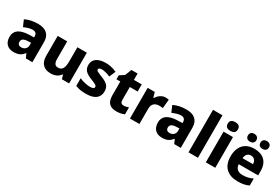

<svg xmlns="http://www.w3.org/2000/svg" viewBox="79 -1866 4333 2974"><g transform="rotate(30 2245.5 -379.0)"><path d="M326 -559C232 -559 155 -541 95 -510L144 -397C196 -420 251 -438 297 -438C344 -438 373 -416 373 -359V-346L282 -343C122 -336 38 -280 38 -165C38 -46 110 10 206 10C298 10 341 -15 388 -74H392L425 0H542V-363C542 -491 464 -559 326 -559ZM323 -248 374 -250V-206C374 -147 330 -112 275 -112C236 -112 210 -131 210 -173C210 -219 239 -245 323 -248Z M1199 -549H1030V-300C1030 -187 1007 -125 925 -125C871 -125 848 -163 848 -238V-549H678V-191C678 -51 758 10 871 10C940 10 1004 -13 1039 -69H1049L1070 0H1199Z M1737 -165C1737 -260 1688 -299 1591 -338C1497 -375 1474 -385 1474 -411C1474 -431 1496 -442 1535 -442C1572 -442 1631 -427 1684 -403L1732 -515C1666 -544 1607 -559 1535 -559C1402 -559 1313 -505 1313 -401C1313 -310 1361 -270 1456 -231C1552 -193 1577 -181 1577 -153C1577 -128 1554 -115 1501 -115C1455 -115 1378 -130 1314 -159V-22C1373 2 1429 10 1507 10C1667 10 1737 -61 1737 -165Z M2100 -124C2063 -124 2041 -145 2041 -187V-422H2181V-549H2041V-663H1931L1885 -547L1802 -493V-422H1871V-177C1871 -31 1944 10 2047 10C2110 10 2151 -2 2188 -18V-142C2160 -132 2132 -124 2100 -124Z M2603 -559C2538 -559 2479 -514 2448 -459H2440L2414 -549H2287V0H2456V-275C2456 -377 2528 -400 2583 -400C2615 -400 2633 -397 2647 -394L2662 -553C2650 -556 2624 -559 2603 -559Z M2980 -559C2886 -559 2809 -541 2749 -510L2798 -397C2850 -420 2905 -438 2951 -438C2998 -438 3027 -416 3027 -359V-346L2936 -343C2776 -336 2692 -280 2692 -165C2692 -46 2764 10 2860 10C2952 10 2995 -15 3042 -74H3046L3079 0H3196V-363C3196 -491 3118 -559 2980 -559ZM2977 -248 3028 -250V-206C3028 -147 2984 -112 2929 -112C2890 -112 2864 -131 2864 -173C2864 -219 2893 -245 2977 -248Z M3503 0V-760H3334V0Z M3729 -768C3679 -768 3638 -751 3638 -689C3638 -629 3679 -611 3729 -611C3778 -611 3820 -629 3820 -689C3820 -751 3778 -768 3729 -768ZM3813 -549H3644V0H3813Z M4000 -688C4000 -640 4033 -618 4075 -618C4116 -618 4151 -640 4151 -688C4151 -737 4116 -759 4075 -759C4033 -759 4000 -737 4000 -688ZM4224 -688C4224 -640 4257 -618 4300 -618C4341 -618 4376 -640 4376 -688C4376 -737 4341 -759 4300 -759C4257 -759 4224 -737 4224 -688ZM4194 -559C4036 -559 3929 -465 3929 -271C3929 -78 4049 10 4213 10C4304 10 4360 -3 4413 -30V-154C4353 -126 4301 -113 4232 -113C4148 -113 4103 -159 4100 -230H4447V-309C4447 -473 4350 -559 4194 -559ZM4199 -442C4259 -442 4290 -398 4291 -340H4104C4110 -408 4146 -442 4199 -442Z"/></g></svg>

Font: Noto Sans Lao UI ExtBd
Style: Regular
Weight: 800
Designer: Monotype Design Team
Foundry: Monotype Imaging Inc.
Version: Version 2.000